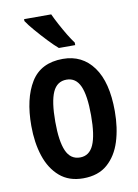

<svg xmlns="http://www.w3.org/2000/svg" viewBox="-87 -824 643 892"><g transform="rotate(-10 234.5 -378.0)"><path d="M431 -272Q431 -193 411 -129.5Q391 -66 347.5 -28Q304 10 233 10Q166 10 122.5 -27.5Q79 -65 58 -128.5Q37 -192 37 -272Q37 -400 84 -476.5Q131 -553 235 -553Q326 -553 378.5 -481Q431 -409 431 -272ZM150 -271Q150 -179 170 -133.5Q190 -88 235 -88Q279 -88 299 -133Q319 -178 319 -272Q319 -366 299 -410.5Q279 -455 235 -455Q190 -455 170 -410.5Q150 -366 150 -271ZM218 -766Q228 -744 243 -716Q258 -688 274 -661.5Q290 -635 303 -618V-606H226Q207 -622 180 -650.5Q153 -679 128 -708Q103 -737 90 -757V-766Z"/></g></svg>

Font: Noto Sans Tamil ExtraCondensed SemiBold
Style: Regular
Weight: 600
Width: 2
Designer: Jelle Bosma - Monotype Design Team
Foundry: Monotype Imaging Inc.
Version: Version 2.004; ttfautohint (v1.8.4.7-5d5b)